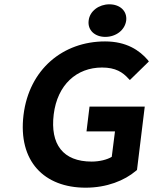

<svg xmlns="http://www.w3.org/2000/svg" viewBox="-20 -858 710 890"><path d="M610 -66 615 -70 651 -364H395L381 -249H513L498 -131C477 -118 441 -109 405 -109C272 -109 212 -189 229 -328C246 -465 335 -545 453 -545C516 -545 549 -523 576 -493L582 -487L670 -573L665 -580C627 -624 567 -666 467 -666C272 -666 115 -537 89 -325C63 -110 185 12 377 12C475 12 557 -21 610 -66ZM487 -838C439 -838 396 -807 391 -763C385 -718 420 -687 468 -687C517 -687 559 -718 565 -763C570 -807 536 -838 487 -838Z"/></svg>

Font: Falling Sky
Style: SeBdObl
Weight: 600
Designer: Paul D. Hunt
Foundry: Adobe Systems Incorporated
Version: Version 1.02